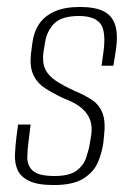

<svg xmlns="http://www.w3.org/2000/svg" viewBox="-20 -525 377 552"><path d="M135 7Q88 7 63.5 -5Q39 -17 30.5 -36.5Q22 -56 23 -80Q24 -104 27 -129L32 -167H68L63 -126Q59 -98 58.5 -73.5Q58 -49 74.5 -34Q91 -19 137 -19Q179 -19 199.5 -34Q220 -49 227.5 -71Q235 -93 238 -111L242 -135Q246 -160 239.5 -179Q233 -198 215.5 -213.5Q198 -229 166 -241Q133 -256 109.5 -271.5Q86 -287 75.5 -310.5Q65 -334 69 -370L73 -401Q77 -433 92.5 -456Q108 -479 137 -492Q166 -505 210 -505Q252 -505 277 -493Q302 -481 311 -453.5Q320 -426 313 -380L306 -336H272L278 -380Q285 -438 267.5 -458.5Q250 -479 207 -479Q156 -479 134.5 -456Q113 -433 109 -399L105 -376Q101 -346 110 -326.5Q119 -307 141 -292.5Q163 -278 196 -263Q225 -251 245.5 -237Q266 -223 275 -199Q284 -175 279 -133L277 -114Q273 -85 261 -57.5Q249 -30 219.5 -11.5Q190 7 135 7Z"/></svg>

Font: Alumni Sans Thin ExtraLight
Style: Italic
Weight: 250
Italic angle: -8°
Version: Version 1.016